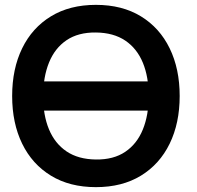

<svg xmlns="http://www.w3.org/2000/svg" viewBox="-20 -755 809 790"><path d="M630 -299.8H131.7V-420.2H630ZM374.7 15Q266.8 15 189.6 -32.2Q112.4 -79.3 71.2 -163.8Q30 -248.3 30 -360Q30 -471.7 71.2 -556.2Q112.4 -640.7 189.6 -687.8Q266.8 -735 374.7 -735Q482.6 -735 559.8 -687.8Q636.9 -640.7 678.1 -556.2Q719.3 -471.7 719.3 -360Q719.3 -248.3 678.1 -163.8Q636.9 -79.3 559.8 -32.2Q482.6 15 374.7 15ZM374.7 -98.7Q447.2 -97.8 495.4 -130.4Q543.6 -162.9 567.7 -222.1Q591.8 -281.2 591.8 -360Q591.8 -438.8 567.7 -497.1Q543.6 -555.5 495.4 -588Q447.2 -620.5 374.7 -621.3Q302.2 -622.2 254 -589.7Q205.9 -557.2 181.8 -498Q157.7 -438.8 157.5 -360Q157.3 -281.2 181.5 -222.9Q205.6 -164.6 253.9 -132Q302.2 -99.5 374.7 -98.7Z"/></svg>

Font: Manrope Variable Light
Style: Regular
Weight: 200
Designer: Mikhail Sharanda
Foundry: Mikhail Sharanda
Version: Version 4.505